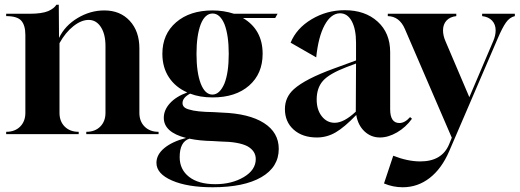

<svg xmlns="http://www.w3.org/2000/svg" viewBox="-20 -566 2192 810"><path d="M6 0V-10H7Q43 -10 65 -32Q87 -54 87 -90V-418Q87 -459 70 -478.5Q53 -498 6 -498V-508H105Q156 -508 183 -519Q208 -530 218 -546H228L229 -406Q254 -458 307.5 -490Q361 -522 420 -522Q487 -522 527.5 -478Q568 -434 568 -362V-90Q568 -54 590 -32Q612 -10 648 -10H649V0H344V-10H345Q381 -10 403 -32Q425 -54 425 -90V-372Q425 -422 405.5 -452Q386 -482 354 -482Q323 -482 289.5 -455.5Q256 -429 231 -384V-90Q231 -54 253 -32Q275 -10 311 -10H312V0Z M877 224Q771 224 705.5 195.5Q640 167 640 121Q640 86 673.5 58.5Q707 31 765 16Q671 -8 671 -69Q671 -102 697 -130.5Q723 -159 770 -176Q720 -198 692.5 -240Q665 -282 665 -339Q665 -422 723 -472Q781 -522 877 -522Q923 -522 967 -508H1151L1141 -490H1005Q1088 -441 1088 -339Q1088 -255 1031 -205Q974 -155 877 -155Q823 -155 782 -171Q750 -154 750 -131Q750 -111 778 -104Q808 -94 881 -93L916 -91Q1031 -87 1093.5 -47Q1156 -7 1156 62Q1156 139 1082.5 181.5Q1009 224 877 224ZM927 -214Q945 -260 945 -339Q945 -417 927 -464Q908 -509 877 -509Q845 -509 827 -464Q809 -417 809 -339Q809 -260 827 -213Q845 -167 876 -167Q907 -167 927 -214ZM888 211Q958 211 1008.5 181Q1059 151 1059 105Q1059 71 1024 51Q987 32 911 31L876 29Q822 28 779 19Q738 32 738 97Q738 149 777.5 180Q817 211 888 211Z M1317 14Q1256 14 1219 -19Q1182 -52 1182 -106Q1182 -156 1220 -190Q1268 -233 1389 -277L1482 -311V-386Q1482 -443 1464 -476.5Q1446 -510 1414 -510Q1376 -509 1349.5 -460Q1323 -411 1314 -324L1206 -386Q1231 -447 1295 -485Q1359 -523 1434 -523Q1520 -523 1573 -475Q1626 -427 1626 -346V-105Q1626 -47 1665 -47Q1688 -47 1710 -72L1718 -65Q1692 -29 1655 -7.5Q1618 14 1583 14Q1545 14 1517.5 -12Q1490 -38 1483 -81Q1433 -29 1396 -7.5Q1359 14 1317 14ZM1392 -48Q1431 -48 1481 -95L1482 -298L1442 -283Q1369 -255 1342.5 -225Q1316 -195 1316 -146Q1316 -103 1337.5 -75.5Q1359 -48 1392 -48Z M1679 224Q1638 224 1600 208L1639 91Q1700 115 1753 115Q1845 115 1875 42L1886 15L1688 -444Q1665 -497 1616 -498V-508H1905V-498Q1878 -495 1863.5 -479Q1849 -463 1849 -438Q1849 -416 1859 -393L1960 -156L2061 -393Q2071 -416 2071 -438Q2071 -463 2056 -479Q2041 -495 2014 -498V-508H2152V-498Q2130 -493 2114.5 -471Q2099 -449 2079 -402L1875 72Q1843 146 1792.5 185Q1742 224 1679 224Z"/></svg>

Font: Gloock
Style: Regular
Weight: 400
Designer: Duarte Pinto
Foundry: Duarte Pinto
Version: Version 1.000